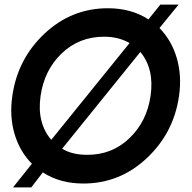

<svg xmlns="http://www.w3.org/2000/svg" viewBox="-20 -796 844 843"><path d="M680.2 -672.9Q733.4 -618.7 756.1 -541.3Q778.8 -463.9 766.1 -375Q743.2 -212.9 624.5 -101.6Q505.9 9.8 346.2 9.8Q243.2 9.8 168 -39.1L117.2 26.9H37.1L120.1 -77.1Q66.9 -130.4 43.9 -207.8Q21 -285.2 34.2 -375Q57.1 -537.1 175.5 -648.4Q293.9 -759.8 454.1 -759.8Q556.2 -759.8 631.8 -710.9L684.1 -775.9H764.2ZM158.2 -375Q141.1 -256.8 205.1 -182.1L548.8 -606.9Q501 -634.8 437 -634.8Q327.1 -634.8 250.7 -561.3Q174.3 -487.8 158.2 -375ZM363.8 -116.2Q472.7 -116.2 548.8 -189.7Q625 -263.2 641.1 -375Q658.2 -493.2 596.2 -567.9L252.9 -143.1Q295.9 -116.2 363.8 -116.2Z"/></svg>

Font: Oakes Grotesk
Style: SemiBold Italic
Weight: 600
Designer: Samuel Oakes
Foundry: Samuel Oakes
Version: Version 1.0 | wf-rip DC20170320